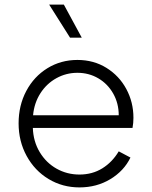

<svg xmlns="http://www.w3.org/2000/svg" viewBox="-20 -804 661 836"><path d="M61 -267Q61 -345 94.5 -408Q128 -471 186.5 -507Q245 -543 317 -543Q388 -543 443.5 -508.5Q499 -474 530 -416.5Q561 -359 561 -291Q561 -268 557 -247H123Q125 -188 153 -141.5Q181 -95 226.5 -69.5Q272 -44 326 -44Q382 -44 425.5 -71Q469 -98 497 -145L548 -118Q520 -60 460.5 -24Q401 12 326 12Q252 12 191.5 -24.5Q131 -61 96 -125Q61 -189 61 -267ZM497 -302Q497 -354 473 -396.5Q449 -439 408 -463Q367 -487 317 -487Q268 -487 225.5 -463.5Q183 -440 156 -398Q129 -356 124 -302ZM194 -784H258L336 -640H285Z"/></svg>

Font: Evergrow Sans
Style: Light
Weight: 300
Foundry: 10Web
Version: Version 1.000